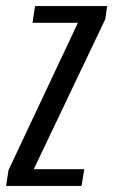

<svg xmlns="http://www.w3.org/2000/svg" viewBox="-41 -611 372 631"><path d="M-21 0 -13 -52 215 -536H66L74 -591H311L305 -548L70 -55H236L227 0Z"/></svg>

Font: Alumni Sans Thin Medium
Style: Italic
Weight: 500
Italic angle: -8°
Version: Version 1.016